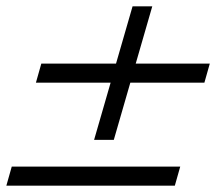

<svg xmlns="http://www.w3.org/2000/svg" viewBox="-38 -584 698 604"><path d="M389 -384H622L605 -324H372L320 -144H258L310 -324H75L92 -384H327L379 -564H441ZM-1 -60H529L512 0H-18Z"/></svg>

Font: Nyght Serif Dark Italic
Style: Regular
Weight: 800
Italic angle: -16°
Designer: Maksym Kobuzan
Version: Version 0.400